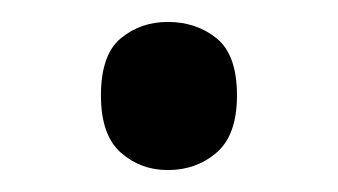

<svg xmlns="http://www.w3.org/2000/svg" viewBox="-20 -141 308 175"><path d="M72 -54Q72 -91 90 -106Q108 -121 133 -121Q159 -121 177.5 -106Q196 -91 196 -54Q196 -18 177.5 -2Q159 14 133 14Q108 14 90 -2Q72 -18 72 -54Z"/></svg>

Font: Noto Sans Deseret
Style: Regular
Weight: 400
Designer: Monotype Design Team
Foundry: Monotype Imaging Inc.
Version: Version 2.001; ttfautohint (v1.8.4.7-5d5b)